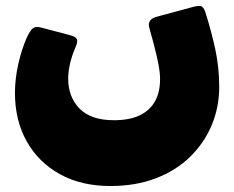

<svg xmlns="http://www.w3.org/2000/svg" viewBox="-20 -466 783 642"><path d="M349 156Q252 156 180.5 116.5Q109 77 69.5 7Q30 -63 30 -155Q30 -202 41 -251Q52 -300 69 -339Q80 -363 89.5 -371Q99 -379 117 -374L212 -349Q235 -343 237.5 -333.5Q240 -324 232 -307Q220 -279 214 -252.5Q208 -226 208 -203Q208 -142 246 -103Q284 -64 361 -64Q414 -64 448.5 -81Q483 -98 500 -130.5Q517 -163 515 -211Q514 -235 504 -278.5Q494 -322 480 -370Q470 -401 504 -410L626 -443Q641 -447 651 -445.5Q661 -444 667 -424Q687 -361 700 -300.5Q713 -240 713 -175Q713 -108 688 -48Q663 12 616 58Q569 104 501.5 130Q434 156 349 156Z"/></svg>

Font: Rubik Black
Style: Regular
Weight: 900
Designer: Hubert and Fischer
Foundry: Hubert and Fischer
Version: Version 2.300;gftools[0.9.30]